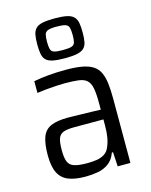

<svg xmlns="http://www.w3.org/2000/svg" viewBox="-117 -849 732 932"><g transform="rotate(-15 249.0 -382.5)"><path d="M196 8Q145 8 111.5 -5Q78 -18 61.5 -50Q45 -82 45 -140Q45 -198 57.5 -231Q70 -264 101 -277.5Q132 -291 186 -291Q198 -291 217 -290.5Q236 -290 259 -289.5Q282 -289 305.5 -288.5Q329 -288 351 -287V-322Q351 -369 345.5 -396Q340 -423 325.5 -436Q311 -449 284 -452.5Q257 -456 214 -456Q195 -456 169.5 -454.5Q144 -453 119 -450.5Q94 -448 75 -445V-504Q110 -511 151.5 -514.5Q193 -518 237 -518Q285 -518 318 -512Q351 -506 372 -492.5Q393 -479 404 -456Q415 -433 419 -400Q423 -367 423 -323V0H359L355 -72H349Q337 -38 313 -20.5Q289 -3 258.5 2.5Q228 8 196 8ZM221 -53Q248 -53 269.5 -56.5Q291 -60 307.5 -70.5Q324 -81 332 -100Q342 -122 346.5 -147.5Q351 -173 351 -207V-238H205Q169 -238 150 -231Q131 -224 124 -204.5Q117 -185 117 -145Q117 -108 125 -88Q133 -68 155.5 -60.5Q178 -53 221 -53ZM248 -573Q210 -573 187 -578Q164 -583 153 -594.5Q142 -606 138.5 -625Q135 -644 135 -672Q135 -701 138.5 -720Q142 -739 153 -751Q164 -763 187 -768Q210 -773 248 -773Q287 -773 310 -768Q333 -763 344.5 -751Q356 -739 359.5 -720Q363 -701 363 -672Q363 -644 359.5 -625Q356 -606 344.5 -594.5Q333 -583 310 -578Q287 -573 248 -573ZM248 -614Q279 -614 292.5 -618.5Q306 -623 309.5 -636Q313 -649 313 -672Q313 -696 309.5 -709Q306 -722 292.5 -727Q279 -732 248 -732Q218 -732 204.5 -727Q191 -722 187.5 -709Q184 -696 184 -672Q184 -649 187.5 -636Q191 -623 204.5 -618.5Q218 -614 248 -614Z"/></g></svg>

Font: Saira SemiCondensed
Style: Regular
Weight: 400
Width: 4
Designer: Hector Gatti with collaboration of the Omnibus-Type team
Foundry: Omnibus-Type
Version: Version 1.101